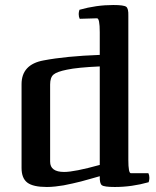

<svg xmlns="http://www.w3.org/2000/svg" viewBox="-20 -733 621 766"><path d="M573 -6Q506 13 438 13Q396 13 386.5 6Q377 -1 378 -30Q367 -27 341 -19.5Q315 -12 303 -9Q291 -6 269.5 -1Q248 4 233.5 6.5Q219 9 201 11Q183 13 167 13Q112 13 89 -4.5Q66 -22 66 -63V-397Q66 -476 154 -492Q243 -509 378 -514V-605Q378 -660 367 -660L298 -658Q294 -666 294 -677Q294 -685 297 -694Q364 -713 432 -713Q474 -713 483.5 -706Q493 -699 492 -670V-95Q492 -42 502 -42H572Q576 -34 576 -23Q576 -15 573 -6ZM378 -75V-468Q289 -464 247 -455Q207 -447 193.5 -435.5Q180 -424 180 -396V-88Q180 -47 236 -47Q277 -47 378 -75Z"/></svg>

Font: Federant
Style: Medium
Weight: 500
Designer: Cyreal (www.cyreal.org)
Foundry: Cyreal (www.cyreal.org)
Version: Version 1.010